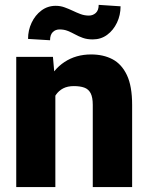

<svg xmlns="http://www.w3.org/2000/svg" viewBox="-20 -759 603 779"><path d="M204.6 0H45.9V-528.3H194.8L204.6 -415.5ZM144 -278.8Q143.6 -360.4 169.2 -418.5Q194.8 -476.6 241.5 -507.3Q288.1 -538.1 349.6 -538.1Q399.4 -538.1 436.5 -518.6Q473.6 -499 494.9 -454.3Q516.1 -409.7 516.1 -333V0H356.4V-333.5Q356.4 -364.3 347.7 -380.9Q338.9 -397.5 321.8 -403.6Q304.7 -409.7 279.8 -409.7Q254.4 -409.7 236.3 -400.4Q218.3 -391.1 206.5 -373.8Q194.8 -356.4 189.5 -333Q184.1 -309.6 184.1 -281.2ZM183.1 -595.7 93.8 -601.1Q93.8 -636.2 108.2 -666.7Q122.6 -697.3 147.9 -716.3Q173.3 -735.4 206.1 -735.4Q225.1 -735.4 241.9 -729.2Q258.8 -723.1 274.7 -715.6Q290.5 -708 306.6 -701.9Q322.8 -695.8 340.8 -695.8Q356.9 -695.8 368.7 -706.5Q380.4 -717.3 380.4 -739.3L469.2 -733.4Q469.2 -697.8 454.6 -667Q439.9 -636.2 414.8 -617.7Q389.6 -599.1 356.4 -599.1Q333.5 -599.1 316.4 -605.2Q299.3 -611.3 284.7 -619.4Q270 -627.4 255.1 -633.5Q240.2 -639.6 221.7 -639.6Q205.1 -639.6 194.1 -628.7Q183.1 -617.7 183.1 -595.7Z"/></svg>

Font: Heebo ExtraBold
Style: Regular
Weight: 800
Designer: Oded Ezer
Foundry: Ezer Type House
Version: Version 3.100